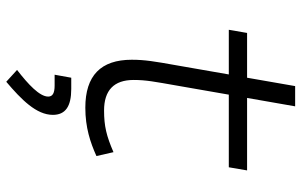

<svg xmlns="http://www.w3.org/2000/svg" viewBox="-198 -516 982 626"><g transform="rotate(90 293.0 -203.0)"><path d="M331.1 9.8C396 9.8 443.8 -6.3 488.8 -26.4L476.1 -82C423.3 -59.1 391.1 -51.3 340.3 -51.3C274.4 -51.3 240.7 -83.5 240.7 -147.9C240.7 -188 246.6 -217.3 258.8 -287.1L288.6 -458H525.4L535.6 -517.6H299.3L326.7 -674.3H260.7L233.4 -517.6H87.4L77.1 -458H222.7L192.9 -287.1C180.2 -215.8 174.8 -184.1 174.8 -141.6C174.8 -40.5 226.6 9.8 331.1 9.8ZM246.6 267.6C304.7 218.3 354.5 169.4 354.5 115.7C354.5 74.7 327.1 55.7 270 55.7H233.4L223.6 109.9H258.8C283.2 109.9 294.9 116.2 294.9 130.9C294.9 158.7 255.4 195.8 208 232.4Z"/></g></svg>

Font: Cascadia Mono PL Light
Style: Italic
Weight: 300
Italic angle: -10°
Monospace: yes
Designer: Aaron Bell
Foundry: Saja Typeworks
Version: Version 2404.023